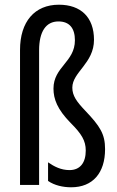

<svg xmlns="http://www.w3.org/2000/svg" viewBox="-20 -785 497 815"><path d="M379 -616C379 -712 323 -765 230 -765C127 -765 65 -693 65 -573V0H146V-571C146 -651 175 -694 228 -694C275 -694 298 -665 298 -614C298 -522 207 -501 207 -409C207 -365 223 -321 280 -263C326 -217 344 -188 344 -146C344 -94 320 -63 275 -63C239 -63 210 -78 184 -96V-17C211 2 248 10 282 10C374 10 426 -51 426 -152C426 -216 405 -249 341 -316C305 -354 287 -379 287 -413C287 -479 379 -516 379 -616Z"/></svg>

Font: Noto Sans Gujarati ExtraCondensed
Style: Regular
Weight: 400
Width: 2
Designer: Jelle Bosma - Monotype Design Team, Universal Thirst
Foundry: Monotype Imaging Inc.
Version: Version 2.106